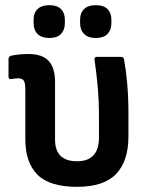

<svg xmlns="http://www.w3.org/2000/svg" viewBox="-20 -712 574 743"><path d="M278 11Q172 11 125 -36Q78 -83 78 -173V-364Q78 -391 72 -400Q66 -409 49 -409Q43 -409 36.5 -408Q30 -407 23 -406Q13 -405 13 -415V-484Q13 -494 25 -497Q58 -503 90 -503Q144 -503 168.5 -476Q193 -449 193 -395V-172Q193 -88 278 -88Q363 -88 363 -180V-257Q363 -327 357.5 -383.5Q352 -440 346 -479Q344 -492 355 -492H448Q458 -492 460 -482Q467 -445 472 -391.5Q477 -338 477 -272V-184Q477 -89 429.5 -39Q382 11 278 11ZM171 -565Q141 -565 125.5 -580.5Q110 -596 110 -622V-636Q110 -662 125.5 -677Q141 -692 171 -692Q201 -692 216 -677Q231 -662 231 -636V-622Q231 -596 216 -580.5Q201 -565 171 -565ZM350 -565Q321 -565 305.5 -580.5Q290 -596 290 -622V-636Q290 -662 305.5 -677Q321 -692 350 -692Q381 -692 396 -677Q411 -662 411 -636V-622Q411 -596 396 -580.5Q381 -565 350 -565Z"/></svg>

Font: Sofia Sans Semi Condensed
Style: Bold
Weight: 700
Designer: Botio Nikoltchev, Ani Petrova
Foundry: lettersoup
Version: Version 4.100; ttfautohint (v1.8.4.7-5d5b)